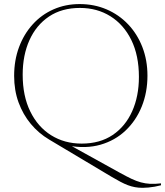

<svg xmlns="http://www.w3.org/2000/svg" viewBox="-20 -715 812 944"><path d="M529 154.5 221.5 -29Q170 -59.5 131.5 -105.8Q93 -152 71.2 -211.5Q49.5 -271 49.5 -342Q49.5 -418.5 73.5 -483Q97.5 -547.5 140.8 -595.2Q184 -643 243 -669Q302 -695 371.5 -695Q443 -695 503.8 -669Q564.5 -643 609.8 -595.5Q655 -548 680 -483.5Q705 -419 705 -343Q705 -261 677 -191.5Q649 -122 597.2 -73Q545.5 -24 474 -3.5Q402.5 17 315.5 1L302 -13.5L568.5 134Q601 152 625.8 163.8Q650.5 175.5 672.5 181.5Q694.5 187.5 718 188.8Q741.5 190 771.5 186.5V196Q756.5 200 740.8 202.8Q725 205.5 709.8 207Q694.5 208.5 681.5 208.5Q661 208.5 643.5 205.2Q626 202 608.8 195.5Q591.5 189 572.2 178.8Q553 168.5 529 154.5ZM381.5 -9Q471 -9 533.8 -51.2Q596.5 -93.5 629.8 -167.8Q663 -242 663 -337Q663 -442 625.8 -518Q588.5 -594 523 -635Q457.5 -676 373 -676Q284 -676 221 -633.8Q158 -591.5 124.8 -517.5Q91.5 -443.5 91.5 -348Q91.5 -243 128.8 -167Q166 -91 231.5 -50Q297 -9 381.5 -9Z"/></svg>

Font: Newsreader 36pt ExtraLight
Style: Regular
Weight: 250
Designer: Hugues Gentile
Foundry: Production Type
Version: Version 1.003